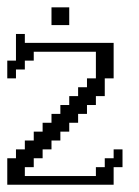

<svg xmlns="http://www.w3.org/2000/svg" viewBox="-20 -508 381 528"><path d="M0 0V-72.8H23.9V-97.2H48.3V-121.6H72.8V-146H97.2V-170.4H121.6V-194.8H146V-219.2H170.4V-243.7H194.8V-268.1H219.2V-292.5H243.7V-365.7H72.8V-341.3H48.3V-316.9H23.9V-292.5H0V-341.3H23.9V-414.6H48.3V-390.1H292.5V-292.5H268.1V-243.7H243.7V-219.2H219.2V-194.8H194.8V-170.4H170.4V-146H146V-121.6H121.6V-97.2H97.2V-72.8H72.8V-48.3H48.3V-23.9H243.7V-48.3H268.1V-72.8H292.5V-97.2H316.9V-48.3H292.5V0ZM121.6 -439V-487.8H170.4V-439Z"/></svg>

Font: FS Mondwest Regular
Style: Regular
Weight: 400
Designer: NZWStudios2024
Foundry: https://fontstruct.com
Version: Version 1.0